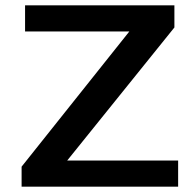

<svg xmlns="http://www.w3.org/2000/svg" viewBox="-20 -700 728 720"><path d="M648 -98V0H61V-75L465 -582H74V-680H634V-597L232 -98Z"/></svg>

Font: MartelSansBold
Style: Bold
Weight: 700
Designer: Dan Reynolds and Mathieu Réguer
Foundry: Dan Reynolds and Mathieu Réguer
Version: Version 1.002; ttfautohint (v1.1) -l 5 -r 5 -G 72 -x 0 -D la